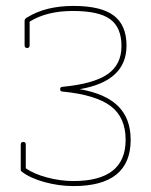

<svg xmlns="http://www.w3.org/2000/svg" viewBox="-20 -399 509 648"><path d="M228 229Q179 229 130 215.5Q81 202 53 180Q50 178 50 174V89Q50 80 58.5 80Q67 80 67 89V169Q94 188 139 200Q184 212 228 212Q404 212 404 73Q404 -3 353.5 -41Q303 -79 191 -90Q183 -90 183 -98Q183 -106 191 -106Q296 -116 343 -148.5Q390 -181 390 -243.5Q390 -306 352 -334Q314 -362 226 -362Q138 -362 80 -326V-246Q80 -237 71.5 -237Q63 -237 63 -246V-329Q63 -336 73 -341Q135 -379 228 -379Q321 -379 364 -346.5Q407 -314 407 -245Q407 -125 249 -98Q336 -83 378.5 -41Q421 1 421 73Q421 229 228 229Z"/></svg>

Font: Flamenco Light
Style: Regular
Weight: 300
Designer: Luciano Vergara
Foundry: Luciano Vergara
Version: Version 1.003